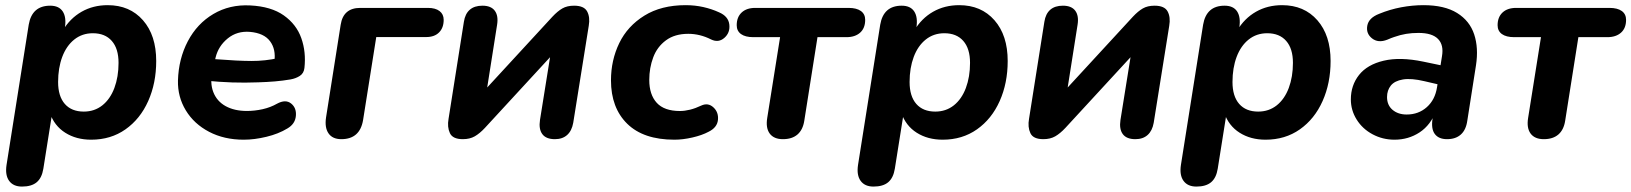

<svg xmlns="http://www.w3.org/2000/svg" viewBox="-20 -520 6194 729"><path d="M4.8 106.4 89.1 -426.4Q101.4 -498.4 170.6 -498.4Q203.7 -498.4 218.1 -476.7Q232.5 -454.9 226.5 -415.4L218.7 -367.2L217.8 -403.3Q245.8 -450.3 289.8 -475.4Q333.7 -500.4 388.9 -500.4Q472.7 -500.4 522.9 -443.1Q573.1 -385.8 573.1 -288.4Q573.1 -204.4 542.7 -136.3Q512.3 -68.2 456.5 -28.9Q400.7 10.4 326.1 10.4Q269.5 10.4 227.8 -16Q186.1 -42.3 169.1 -91.9L178.3 -91.7L144.6 120.4Q139 155.5 119.3 172Q99.7 188.4 63.6 188.4Q30.5 188.4 14.7 166.7Q-1 145.1 4.8 106.4ZM430.1 -281.2Q430.1 -335.5 404.5 -364.6Q379 -393.8 332.5 -393.8Q292 -393.8 262 -369.9Q232.1 -346 216.3 -303.9Q200.6 -261.8 200.6 -208.8Q200.6 -154.6 226.1 -125.4Q251.7 -96.3 298.1 -96.3Q338.7 -96.3 368.6 -120Q398.5 -143.8 414.3 -186Q430.1 -228.3 430.1 -281.2Z M655.7 -214.3Q658.1 -296.7 693.2 -363.5Q728.4 -430.4 790.2 -466.9Q852 -503.4 929.6 -499.4Q1009.6 -495.5 1057.7 -461.4Q1105.7 -427.3 1124.1 -374.9Q1142.6 -322.5 1135.9 -262Q1133.7 -241.8 1118.5 -231.9Q1103.3 -222 1082.9 -218.4Q1053.4 -213.4 1023.6 -210.9Q993.8 -208.4 960.6 -207.4Q909.8 -205.4 861.3 -207Q812.9 -208.6 758.9 -214L772.2 -297Q792.4 -295.2 805.5 -294.8Q881.3 -288.8 934 -288.5Q986.6 -288.2 1038.1 -299.8L1021.7 -285.6Q1028.3 -332.8 1005.3 -363.5Q982.4 -394.3 929 -399Q880.3 -403 844.8 -374.2Q809.3 -345.3 798.7 -302.2L787.1 -252Q776.3 -205.6 789.8 -170.6Q803.3 -135.6 836.6 -117.1Q869.8 -98.7 917.6 -98.7Q947.1 -98.7 977.2 -105.4Q1007.3 -112.2 1031.7 -126.2Q1064 -143.8 1085.1 -127.2Q1106.2 -110.5 1103.4 -79.9Q1100.7 -49.3 1071 -32.1Q1037 -11.5 991.6 -0.6Q946.3 10.4 905.3 10.4Q831.3 10.4 774 -19.5Q716.8 -49.4 685.5 -100.9Q654.2 -152.4 655.7 -214.3Z M1218 -74.4 1273.5 -426.1Q1283.5 -490 1347.7 -490H1604.8Q1633.3 -490 1648.9 -478Q1664.6 -466 1664.6 -444.7Q1664.6 -414.4 1647.1 -396.9Q1629.7 -379.3 1598 -379.3H1408.6L1358.5 -63.8Q1346.3 8.4 1276 8.4Q1242.5 8.4 1227.3 -13.7Q1212.1 -35.7 1218 -74.4Z M1683.1 -68.9 1741.3 -437.1Q1745.9 -467.5 1763.7 -483Q1781.4 -498.4 1811.7 -498.4Q1844.4 -498.4 1858.6 -479.3Q1872.9 -460.1 1867.4 -426L1823.5 -147.5H1792.7L2077.4 -456.5Q2097.1 -477.6 2115.2 -488Q2133.2 -498.4 2159.7 -498.4Q2197.6 -498.4 2209.3 -476.6Q2221.1 -454.8 2215.4 -421.9L2156.5 -53.8Q2151.1 -23.3 2133.3 -7.4Q2115.6 8.4 2086.9 8.4Q2053.4 8.4 2039.2 -10.7Q2024.9 -29.9 2030.3 -64.8L2075 -343.4H2105.9L1821.1 -34.3Q1801.4 -13.2 1782.6 -2.4Q1763.8 8.4 1737.3 8.4Q1698.8 8.4 1688.2 -14.6Q1677.5 -37.6 1683.1 -68.9Z M2299.8 -215Q2299.8 -291.3 2331.2 -356.2Q2362.6 -421 2426.7 -460.7Q2490.7 -500.4 2583.3 -500.4Q2618.3 -500.4 2650.4 -493.2Q2682.6 -485.9 2710 -473.3Q2745.5 -458.1 2749.1 -427.1Q2752.8 -396 2730.4 -376.3Q2708.1 -356.6 2680 -370.2Q2637.7 -391.6 2593.4 -391.6Q2542 -391.6 2508.6 -366.9Q2475.1 -342.2 2460.2 -302.2Q2445.2 -262.2 2445.2 -216.5Q2445.2 -160.8 2473.6 -129.6Q2502.1 -98.5 2561.8 -98.5Q2579.6 -98.5 2600.2 -103.6Q2620.7 -108.7 2642.7 -119.2Q2668.4 -131 2688.6 -112.5Q2708.8 -94 2706 -64.9Q2703.1 -35.7 2670.4 -19.7Q2645.4 -6.3 2609.2 2Q2572.9 10.4 2540.6 10.4Q2423.1 10.4 2361.4 -50.2Q2299.8 -110.8 2299.8 -215Z M2893.2 -73 2941.9 -378.9H2840.3Q2809.9 -378.9 2793.5 -390.7Q2777.2 -402.6 2777.2 -424.2Q2777.2 -454.9 2795.9 -472.5Q2814.7 -490 2847.4 -490H3201.9Q3232.3 -490 3248.7 -478.2Q3265 -466.4 3265 -444.7Q3265 -413.2 3245.9 -396.1Q3226.7 -378.9 3194 -378.9H3083.9L3033.7 -61.1Q3028.3 -26.9 3007.8 -9.2Q2987.2 8.4 2952.6 8.4Q2918.3 8.4 2902.5 -12.9Q2886.7 -34.3 2893.2 -73Z M3237.8 106.4 3322.1 -426.4Q3334.4 -498.4 3403.6 -498.4Q3436.7 -498.4 3451.1 -476.7Q3465.5 -454.9 3459.5 -415.4L3451.7 -367.2L3450.8 -403.3Q3478.8 -450.3 3522.8 -475.4Q3566.7 -500.4 3621.9 -500.4Q3705.7 -500.4 3755.9 -443.1Q3806.1 -385.8 3806.1 -288.4Q3806.1 -204.4 3775.7 -136.3Q3745.3 -68.2 3689.5 -28.9Q3633.7 10.4 3559.1 10.4Q3502.5 10.4 3460.8 -16Q3419.1 -42.3 3402.1 -91.9L3411.3 -91.7L3377.6 120.4Q3372 155.5 3352.3 172Q3332.7 188.4 3296.6 188.4Q3263.5 188.4 3247.7 166.7Q3232 145.1 3237.8 106.4ZM3663.1 -281.2Q3663.1 -335.5 3637.5 -364.6Q3612 -393.8 3565.5 -393.8Q3525 -393.8 3495 -369.9Q3465.1 -346 3449.3 -303.9Q3433.6 -261.8 3433.6 -208.8Q3433.6 -154.6 3459.1 -125.4Q3484.7 -96.3 3531.1 -96.3Q3571.7 -96.3 3601.6 -120Q3631.5 -143.8 3647.3 -186Q3663.1 -228.3 3663.1 -281.2Z M3887.1 -68.9 3945.3 -437.1Q3949.9 -467.5 3967.7 -483Q3985.4 -498.4 4015.7 -498.4Q4048.4 -498.4 4062.6 -479.3Q4076.9 -460.1 4071.4 -426L4027.5 -147.5H3996.7L4281.4 -456.5Q4301.1 -477.6 4319.2 -488Q4337.2 -498.4 4363.7 -498.4Q4401.6 -498.4 4413.3 -476.6Q4425.1 -454.8 4419.4 -421.9L4360.5 -53.8Q4355.1 -23.3 4337.3 -7.4Q4319.6 8.4 4290.9 8.4Q4257.4 8.4 4243.2 -10.7Q4228.9 -29.9 4234.3 -64.8L4279 -343.4H4309.9L4025.1 -34.3Q4005.4 -13.2 3986.6 -2.4Q3967.8 8.4 3941.3 8.4Q3902.8 8.4 3892.2 -14.6Q3881.5 -37.6 3887.1 -68.9Z M4463.8 106.4 4548.1 -426.4Q4560.4 -498.4 4629.6 -498.4Q4662.7 -498.4 4677.1 -476.7Q4691.5 -454.9 4685.5 -415.4L4677.7 -367.2L4676.8 -403.3Q4704.8 -450.3 4748.8 -475.4Q4792.7 -500.4 4847.9 -500.4Q4931.7 -500.4 4981.9 -443.1Q5032.1 -385.8 5032.1 -288.4Q5032.1 -204.4 5001.7 -136.3Q4971.3 -68.2 4915.5 -28.9Q4859.7 10.4 4785.1 10.4Q4728.5 10.4 4686.8 -16Q4645.1 -42.3 4628.1 -91.9L4637.3 -91.7L4603.6 120.4Q4598 155.5 4578.3 172Q4558.7 188.4 4522.6 188.4Q4489.5 188.4 4473.7 166.7Q4458 145.1 4463.8 106.4ZM4889.1 -281.2Q4889.1 -335.5 4863.5 -364.6Q4838 -393.8 4791.5 -393.8Q4751 -393.8 4721 -369.9Q4691.1 -346 4675.3 -303.9Q4659.6 -261.8 4659.6 -208.8Q4659.6 -154.6 4685.1 -125.4Q4710.7 -96.3 4757.1 -96.3Q4797.7 -96.3 4827.6 -120Q4857.5 -143.8 4873.3 -186Q4889.1 -228.3 4889.1 -281.2Z M5109 -142.4Q5109 -196 5140.1 -235.4Q5171.3 -274.8 5233.6 -289.5Q5295.9 -304.3 5384 -286L5463.6 -269.4L5451.8 -197L5388 -211.8Q5338.5 -223.5 5306.9 -218.3Q5275.3 -213.1 5260.8 -195.1Q5246.4 -177 5246.4 -151.5Q5246.4 -120.7 5267.3 -103Q5288.3 -85.2 5321 -85.2Q5365.9 -85.2 5397.4 -113.2Q5428.8 -141.1 5436.2 -188.6L5455 -306.4Q5462.4 -349.1 5440.1 -372Q5417.8 -395 5365.9 -395Q5340.5 -395 5318.8 -391.4Q5297 -387.8 5273.1 -379.4Q5263.7 -376.4 5247.1 -369.2Q5212.8 -355.8 5189.4 -374.3Q5166.1 -392.7 5171.4 -422.4Q5176.7 -452.1 5216.4 -467.5Q5257.3 -484.3 5300.3 -492.4Q5343.3 -500.4 5384.7 -500.4Q5464.4 -500.4 5512.4 -470.7Q5560.3 -441 5577.3 -389.4Q5594.3 -337.9 5584.1 -271.9L5551.2 -62Q5546.4 -26.9 5526.6 -9.2Q5506.9 8.4 5474.2 8.4Q5442.5 8.4 5427.8 -11.2Q5413.2 -30.9 5419.2 -69.4L5428.2 -125.6L5433.8 -101.5Q5412.4 -45.2 5370.1 -17.4Q5327.8 10.4 5274.6 10.4Q5229.8 10.4 5191.5 -10.1Q5153.2 -30.6 5131.1 -66Q5109 -101.4 5109 -142.4Z M5782.2 -73 5830.9 -378.9H5729.3Q5698.9 -378.9 5682.5 -390.7Q5666.2 -402.6 5666.2 -424.2Q5666.2 -454.9 5684.9 -472.5Q5703.7 -490 5736.4 -490H6090.9Q6121.3 -490 6137.7 -478.2Q6154 -466.4 6154 -444.7Q6154 -413.2 6134.9 -396.1Q6115.7 -378.9 6083 -378.9H5972.9L5922.7 -61.1Q5917.3 -26.9 5896.8 -9.2Q5876.2 8.4 5841.6 8.4Q5807.3 8.4 5791.5 -12.9Q5775.7 -34.3 5782.2 -73Z"/></svg>

Font: SN Pro Thin
Style: Italic
Weight: 200
Italic angle: -9°
Designer: Tobias Whetton
Foundry: Supernotes
Version: Version 1.003;Glyphs 3.3 (3324)